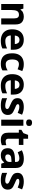

<svg xmlns="http://www.w3.org/2000/svg" viewBox="1940 -2740 810 4730"><g transform="rotate(90 2345.0 -375.0)"><path d="M388 -556Q476 -556 529 -508.5Q582 -461 582 -356V0H433V-319Q433 -378 412 -407.5Q391 -437 345 -437Q277 -437 252 -390.5Q227 -344 227 -257V0H78V-546H192L212 -476H220Q246 -518 291.5 -537Q337 -556 388 -556Z M960 -556Q1073 -556 1139 -491.5Q1205 -427 1205 -308V-236H853Q855 -173 890.5 -137Q926 -101 989 -101Q1042 -101 1085 -111.5Q1128 -122 1174 -144V-29Q1134 -9 1089.5 0.5Q1045 10 982 10Q900 10 837 -20.5Q774 -51 738 -113Q702 -175 702 -269Q702 -365 734.5 -428.5Q767 -492 825 -524Q883 -556 960 -556ZM961 -450Q918 -450 889.5 -422Q861 -394 856 -335H1065Q1064 -385 1039 -417.5Q1014 -450 961 -450Z M1548 10Q1426 10 1359.5 -57.5Q1293 -125 1293 -270Q1293 -370 1327 -433Q1361 -496 1421.5 -526Q1482 -556 1561 -556Q1617 -556 1658.5 -545Q1700 -534 1731 -519L1687 -404Q1652 -418 1621.5 -427Q1591 -436 1561 -436Q1445 -436 1445 -271Q1445 -189 1475.5 -150Q1506 -111 1561 -111Q1608 -111 1644 -123.5Q1680 -136 1714 -158V-31Q1680 -9 1642.5 0.5Q1605 10 1548 10Z M2065 -556Q2178 -556 2244 -491.5Q2310 -427 2310 -308V-236H1958Q1960 -173 1995.5 -137Q2031 -101 2094 -101Q2147 -101 2190 -111.5Q2233 -122 2279 -144V-29Q2239 -9 2194.5 0.5Q2150 10 2087 10Q2005 10 1942 -20.5Q1879 -51 1843 -113Q1807 -175 1807 -269Q1807 -365 1839.5 -428.5Q1872 -492 1930 -524Q1988 -556 2065 -556ZM2066 -450Q2023 -450 1994.5 -422Q1966 -394 1961 -335H2170Q2169 -385 2144 -417.5Q2119 -450 2066 -450Z M2812 -162Q2812 -79 2753.5 -34.5Q2695 10 2579 10Q2522 10 2481 2.5Q2440 -5 2399 -22V-145Q2443 -125 2494 -112Q2545 -99 2584 -99Q2628 -99 2646.5 -112Q2665 -125 2665 -146Q2665 -160 2657.5 -171Q2650 -182 2625 -196Q2600 -210 2547 -232Q2496 -254 2463 -275.5Q2430 -297 2414 -327.5Q2398 -358 2398 -404Q2398 -480 2457 -518Q2516 -556 2614 -556Q2665 -556 2711 -546Q2757 -536 2806 -513L2761 -406Q2721 -423 2685 -434.5Q2649 -446 2612 -446Q2546 -446 2546 -410Q2546 -397 2554.5 -386.5Q2563 -376 2587.5 -364Q2612 -352 2660 -332Q2707 -313 2741 -292.5Q2775 -272 2793.5 -241.5Q2812 -211 2812 -162Z M3003 -760Q3036 -760 3060 -744.5Q3084 -729 3084 -687Q3084 -646 3060 -630Q3036 -614 3003 -614Q2969 -614 2945.5 -630Q2922 -646 2922 -687Q2922 -729 2945.5 -744.5Q2969 -760 3003 -760ZM3077 -546V0H2928V-546Z M3463 -109Q3488 -109 3511 -114Q3534 -119 3557 -126V-15Q3533 -5 3497.5 2.5Q3462 10 3420 10Q3371 10 3332.5 -6Q3294 -22 3271.5 -61.5Q3249 -101 3249 -171V-434H3178V-497L3260 -547L3303 -662H3398V-546H3551V-434H3398V-171Q3398 -140 3416 -124.5Q3434 -109 3463 -109Z M3891 -557Q4001 -557 4059.5 -509.5Q4118 -462 4118 -364V0H4014L3985 -74H3981Q3946 -30 3907 -10Q3868 10 3800 10Q3727 10 3679 -32.5Q3631 -75 3631 -163Q3631 -250 3692 -291.5Q3753 -333 3875 -337L3970 -340V-364Q3970 -407 3947.5 -427Q3925 -447 3885 -447Q3845 -447 3807 -435.5Q3769 -424 3731 -407L3682 -508Q3726 -531 3779.5 -544Q3833 -557 3891 -557ZM3912 -251Q3840 -249 3812 -225Q3784 -201 3784 -162Q3784 -128 3804 -113.5Q3824 -99 3856 -99Q3904 -99 3937 -127.5Q3970 -156 3970 -208V-253Z M4652 -162Q4652 -79 4593.5 -34.5Q4535 10 4419 10Q4362 10 4321 2.5Q4280 -5 4239 -22V-145Q4283 -125 4334 -112Q4385 -99 4424 -99Q4468 -99 4486.5 -112Q4505 -125 4505 -146Q4505 -160 4497.5 -171Q4490 -182 4465 -196Q4440 -210 4387 -232Q4336 -254 4303 -275.5Q4270 -297 4254 -327.5Q4238 -358 4238 -404Q4238 -480 4297 -518Q4356 -556 4454 -556Q4505 -556 4551 -546Q4597 -536 4646 -513L4601 -406Q4561 -423 4525 -434.5Q4489 -446 4452 -446Q4386 -446 4386 -410Q4386 -397 4394.5 -386.5Q4403 -376 4427.5 -364Q4452 -352 4500 -332Q4547 -313 4581 -292.5Q4615 -272 4633.5 -241.5Q4652 -211 4652 -162Z"/></g></svg>

Font: Noto Sans Duployan
Style: Bold
Weight: 700
Designer: David Corbett
Foundry: David Corbett
Version: Version 3.001